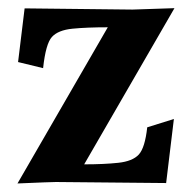

<svg xmlns="http://www.w3.org/2000/svg" viewBox="-20 -439 462 461"><path d="M378.9 0.5 114.3 -2Q103 -2 22 1.5L238.8 -373.5Q188.5 -373.5 154.1 -370.1Q119.6 -366.7 104.7 -350.3Q89.8 -334 83.5 -275.4L23.4 -290L39.1 -418.9L297.9 -416L398.9 -419.4L182.1 -44.4Q229.5 -44.4 263.9 -48.1Q298.3 -51.8 313.2 -67.9Q328.1 -84 333.5 -133.3L397.5 -153.3Z"/></svg>

Font: Quaaykop
Style: Bold
Weight: 700
Designer: Tup Wanders
Foundry: Free font, DO NOT SELL
Version: Version 1.00;July 31, 2023;FontCreator 11.5.0.2430 64-bit